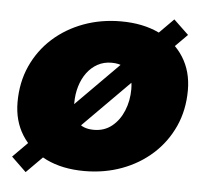

<svg xmlns="http://www.w3.org/2000/svg" viewBox="-47 -615 747 699"><g transform="rotate(5 327.0 -265.5)"><path d="M617 -514 71.5 35 17.5 -17 562.5 -566ZM284 12.5Q203.5 12.5 144.2 -16.2Q85 -45 52.5 -96.5Q20 -148 20 -216.5Q20 -289 47 -348.8Q74 -408.5 122 -451.8Q170 -495 233.5 -518.5Q297 -542 370 -542Q450.5 -542 509.8 -513.5Q569 -485 601.5 -433.5Q634 -382 634 -313.5Q634 -241 607 -181.2Q580 -121.5 532 -78Q484 -34.5 420.5 -11Q357 12.5 284 12.5ZM305.5 -140Q343.5 -140 371 -162Q398.5 -184 413.5 -220.5Q428.5 -257 428.5 -299.5Q428.5 -327.5 420.2 -347.5Q412 -367.5 394.5 -378.2Q377 -389 349 -389Q320.5 -389 297.8 -376.5Q275 -364 259 -342.2Q243 -320.5 234.5 -292Q226 -263.5 226 -231Q226 -188.5 244.8 -164.2Q263.5 -140 305.5 -140Z"/></g></svg>

Font: Epilogue Black
Style: Italic
Weight: 900
Italic angle: -12°
Designer: Tyler Finck
Foundry: Etcetera Type Co
Version: Version 2.111